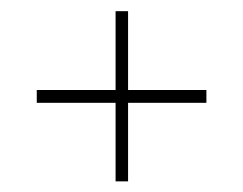

<svg xmlns="http://www.w3.org/2000/svg" viewBox="-20 -458 445 352"><path d="M191.9 -125.5V-269.5H47.4V-293H191.9V-437.5H214.8V-293H358.4V-269.5H214.8V-125.5Z"/></svg>

Font: Imbue
Style: Regular
Weight: 400
Designer: Tyler Finck
Foundry: Etcetera Type Company
Version: Version 0.910